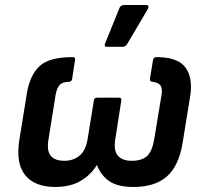

<svg xmlns="http://www.w3.org/2000/svg" viewBox="-20 -731 810 763"><path d="M200 12Q118 12 80 -35Q42 -82 57 -176L87 -361Q99 -433 137.5 -468.5Q176 -504 268 -504Q281 -504 278 -492L267 -419Q265 -406 255 -406Q228 -406 216.5 -392.5Q205 -379 201 -354L173 -179Q165 -132 181.5 -112Q198 -92 236 -92Q271 -92 296 -112.5Q321 -133 328 -178L353 -331Q354 -343 366 -343H453Q464 -343 462 -331L438 -177Q431 -131 449 -111.5Q467 -92 503 -92Q544 -92 564.5 -111Q585 -130 593 -179L622 -354Q626 -379 618 -391Q610 -403 585 -406Q574 -407 576 -419L588 -492Q590 -504 602 -504Q686 -504 716.5 -463.5Q747 -423 736 -350L706 -165Q691 -72 643.5 -30Q596 12 510 12Q448 12 414.5 -11Q381 -34 366 -74H364Q342 -37 301 -12.5Q260 12 200 12ZM404 -545Q392 -545 398 -559L455 -700Q460 -711 474 -711H561Q568 -711 569.5 -706.5Q571 -702 568 -696L486 -557Q480 -545 466 -545Z"/></svg>

Font: Sofia Sans
Style: Bold Italic
Weight: 700
Italic angle: -9°
Designer: Botio Nikoltchev, Ani Petrova
Foundry: lettersoup
Version: Version 4.101; ttfautohint (v1.8.4.7-5d5b)